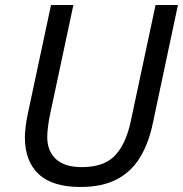

<svg xmlns="http://www.w3.org/2000/svg" viewBox="-20 -734 728 764"><path d="M300 10Q188 10 133.5 -41.5Q79 -93 79 -188Q79 -205 82 -230Q85 -255 91 -283L183 -714H272L179 -278Q174 -255 171 -230Q168 -205 168 -189Q168 -133 202.5 -101Q237 -69 305 -69Q394 -69 437.5 -115Q481 -161 500 -250L599 -714H688L588 -243Q572 -165 537.5 -108Q503 -51 445 -20.5Q387 10 300 10Z"/></svg>

Font: Manna Sans
Style: Italic
Weight: 400
Italic angle: -12°
Designer: Monotype Design Team
Foundry: Monotype Imaging Inc.
Version: Version 2.001.1; ttfautohint (v1.8.2)